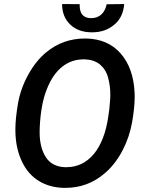

<svg xmlns="http://www.w3.org/2000/svg" viewBox="-20 -909 715 939"><path d="M501.5 -888.2C493.7 -848.6 469.2 -820.3 425.8 -820.3C388.2 -820.3 369.6 -841.3 369.6 -883.3C369.6 -885.3 369.6 -886.7 369.6 -888.7L283.7 -889.2C283.7 -847.7 296.9 -814.5 322.8 -789.6C348.6 -764.6 382.8 -751.5 425.8 -751C427.7 -751 430.2 -751 432.1 -751C473.1 -751 508.8 -763.2 538.1 -787.6C567.9 -812 584 -845.7 587.4 -889.2ZM292.5 9.8C294.9 9.8 297.4 9.8 299.8 9.8C374 9.8 439 -14.6 495.1 -64C528.8 -93.3 556.6 -129.9 579.6 -173.8C602.1 -217.3 617.7 -263.2 626 -311C634.3 -358.4 638.7 -399.9 638.7 -435.1C638.7 -442.4 638.7 -449.7 638.2 -456.5C634.3 -537.1 611.3 -600.6 569.8 -647.9C527.8 -695.3 471.7 -719.2 401.4 -720.7C399.4 -720.7 397.5 -720.7 395.5 -720.7C323.7 -720.7 260.7 -698.2 206.1 -653.3C171.9 -625 142.6 -588.4 118.2 -543.9C93.3 -499 76.7 -452.1 67.9 -402.8C59.6 -353.5 55.2 -311.5 55.2 -276.4C55.2 -268.1 55.2 -260.3 55.7 -252.4C58.1 -201.2 69.3 -155.8 88.9 -115.7C127.9 -35.2 200.2 7.8 292.5 9.8ZM509.8 -340.3C498.5 -260.7 474.6 -199.2 439 -155.8C402.8 -112.8 357.9 -91.3 304.2 -91.3C302.2 -91.3 300.3 -91.3 298.3 -91.3C255.4 -92.8 223.6 -109.4 203.6 -141.1C183.6 -172.9 173.8 -213.4 173.8 -262.2C173.8 -269.5 173.8 -277.3 174.3 -285.2C177.7 -360.4 189 -422.9 209 -472.7C248 -572.3 312 -618.7 388.7 -618.7C391.1 -618.7 393.1 -618.7 395 -618.7C424.8 -617.7 449.2 -609.4 468.8 -593.8C487.8 -577.6 501.5 -556.2 508.8 -528.8C516.1 -502 519.5 -474.1 519.5 -446.8C519.5 -439.9 519.5 -433.1 519 -426.3L514.6 -374.5Z"/></svg>

Font: Roboto Medium
Style: Italic
Weight: 500
Italic angle: -12°
Designer: Google
Version: Version 2.137; 2017